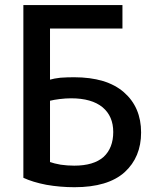

<svg xmlns="http://www.w3.org/2000/svg" viewBox="-20 -744 636 774"><path d="M548.8 -210Q548.8 -311.5 479.5 -372.1Q410.2 -432.6 278.3 -432.6Q251 -432.6 223.6 -430.7Q197.3 -427.7 181.6 -422.9Q181.6 -491.2 181.6 -628.9Q254.9 -628.9 473.6 -628.9Q473.6 -652.3 473.6 -723.6Q374 -723.6 74.2 -723.6Q74.2 -549.8 74.2 -27.3Q111.3 -9.8 167 1Q222.7 10.7 280.3 10.7Q415 10.7 482.4 -49.8Q548.8 -110.4 548.8 -210ZM436.5 -211.9Q436.5 -147.5 397.5 -111.3Q357.4 -76.2 279.3 -76.2Q251 -76.2 224.6 -80.1Q197.3 -85 181.6 -90.8Q181.6 -172.9 181.6 -337.9Q197.3 -341.8 220.7 -344.7Q245.1 -347.7 266.6 -347.7Q349.6 -347.7 393.6 -311.5Q436.5 -275.4 436.5 -211.9Z"/></svg>

Font: DaxlinePro-Medium
Style: Medium
Weight: 400
Designer: Hans Reichel
Version: Version 7.502; 2006